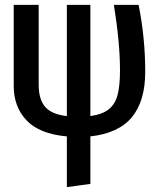

<svg xmlns="http://www.w3.org/2000/svg" viewBox="-20 -548 640 784"><path d="M349 -74Q399 -81 425 -102.5Q451 -124 460.5 -161.5Q470 -199 470 -261Q470 -373 445 -528H546Q573 -393 573 -255Q573 -136 519 -70Q465 -4 349 9V203L253 216V9Q141 -1 88.5 -56.5Q36 -112 36 -197V-528H138V-202Q138 -142 164.5 -111.5Q191 -81 253 -74V-528H349Z"/></svg>

Font: Fira Mono Medium
Style: Regular
Weight: 500
Designer: Carrois Corporate & Edenspiekermann AG
Foundry: Carrois Corporate GbR & Edenspiekermann AG
Version: Version 3.206